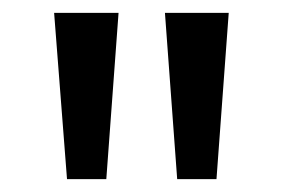

<svg xmlns="http://www.w3.org/2000/svg" viewBox="-20 -820 439 298"><path d="M84 -542 64 -800H164L145 -542ZM255 -542 236 -800H335L316 -542Z"/></svg>

Font: Noto Sans Tamil Condensed
Style: Regular
Weight: 400
Width: 3
Designer: Jelle Bosma - Monotype Design Team
Foundry: Monotype Imaging Inc.
Version: Version 2.004; ttfautohint (v1.8.4.7-5d5b)